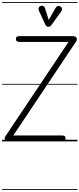

<svg xmlns="http://www.w3.org/2000/svg" viewBox="-25 -1349 758 1832"><path d="M55.5 0Q39.5 0 30.2 -7.2Q21 -14.5 19.8 -25.5Q18.5 -36.5 26.5 -48.5L629 -949H163.5Q143 -949 135.5 -955.5Q128 -962 127 -974.5Q126 -986.5 132.2 -995.2Q138.5 -1004 158.5 -1004H676Q688 -1004 697.2 -997.2Q706.5 -990.5 708.5 -978.8Q710.5 -967 700.5 -952L102 -56.5H566.5Q587 -56.5 593.2 -49.8Q599.5 -43 600.5 -31Q601.5 -17.5 595.8 -8.8Q590 0 570.5 0ZM55.5 0Q39.5 0 30.2 -7.2Q21 -14.5 19.8 -25.5Q18.5 -36.5 26.5 -48.5L629 -949H163.5Q143 -949 135.5 -955.5Q128 -962 127 -974.5Q126 -986.5 132.2 -995.2Q138.5 -1004 158.5 -1004H676Q688 -1004 697.2 -997.2Q706.5 -990.5 708.5 -978.8Q710.5 -967 700.5 -952L102 -56.5H566.5Q587 -56.5 593.2 -49.8Q599.5 -43 600.5 -31Q601.5 -17.5 595.8 -8.8Q590 0 570.5 0ZM432 -1093.5Q427.5 -1093.5 420.2 -1098.2Q413 -1103 409 -1111L349.5 -1239.5Q339 -1262.5 344.8 -1275.5Q350.5 -1288.5 362 -1292Q377 -1297 388.5 -1291Q400 -1285 404 -1270.5L440 -1158.5L503 -1269.5Q516 -1291 531 -1291.8Q546 -1292.5 555.5 -1285Q567 -1274.5 566.5 -1261.8Q566 -1249 557.5 -1237L464.5 -1109Q456 -1096.5 447.8 -1095Q439.5 -1093.5 432 -1093.5ZM-5 455H713.5V463H-5ZM-5 -16H713.5V0H-5ZM-5 -549H713.5V-541H-5ZM-5 -1329H713.5V-1321H-5Z"/></svg>

Font: Edu SA Dotted Guide
Style: Regular
Weight: 400
Designer: Tina and Corey Anderson, Eben Sorkin, Mirko Velimirovic
Foundry: Google for Education
Version: Version 2.000